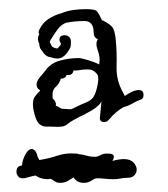

<svg xmlns="http://www.w3.org/2000/svg" viewBox="-20 -521 368 420"><path d="M82 -244Q65 -244 58.5 -262Q52 -280 52 -293Q52 -304 56.5 -310Q61 -316 68 -323L67 -324Q60 -328 60 -336Q60 -344 68 -353Q76 -362 81 -369Q93 -384 113 -389Q133 -394 152 -394Q157 -394 171 -390Q185 -386 197 -380Q197 -382 197.5 -385Q198 -388 198 -390Q198 -398 195 -407Q194 -411 192.5 -415.5Q191 -420 191 -424Q191 -431 194 -435Q185 -439 185 -449Q185 -475 165 -475Q154 -475 143.5 -474Q133 -473 124 -471Q114 -467 107 -458Q100 -449 91 -434Q89 -432 89 -429Q91 -424 94 -419Q100 -415 106 -415L113 -423V-426Q110 -431 110 -434Q110 -444 122 -444Q127 -444 131.5 -440Q136 -436 135 -426V-423Q135 -416 126 -404.5Q117 -393 106 -393Q99 -393 90 -396Q84 -396 77 -403Q73 -408 69.5 -413Q66 -418 66 -425Q63 -431 63 -435Q63 -442 66 -446Q63 -450 66 -456Q73 -471 86 -479.5Q99 -488 114 -492Q126 -497 139.5 -499Q153 -501 168 -501Q188 -501 192 -496.5Q196 -492 203 -477Q218 -470 224.5 -463Q231 -456 233 -436Q236 -407 235 -376Q234 -345 249 -319Q250 -317 251 -315Q252 -313 253 -311Q260 -316 267 -319.5Q274 -323 281 -324H284Q294 -324 294 -313Q294 -304 285 -302Q281 -301 270.5 -295Q260 -289 251 -287Q234 -278 218 -259Q214 -254 208 -254Q196 -254 199 -268Q199 -270 200 -279Q201 -288 202 -299Q198 -292 189.5 -285.5Q181 -279 167 -272Q166 -271 161.5 -269Q157 -267 155 -266Q148 -262 141 -258.5Q134 -255 127 -249Q122 -245 114.5 -244Q107 -243 91 -244ZM132 -282Q136 -282 138 -283Q158 -293 168.5 -297Q179 -301 184.5 -309Q190 -317 194 -338Q194 -340 194.5 -342.5Q195 -345 195 -347Q195 -356 193 -358Q185 -369 173 -369H167Q160 -369 153.5 -367.5Q147 -366 141 -367Q139 -357 130 -357H126Q122 -349 115 -349H113Q110 -338 102 -331Q94 -324 95 -311V-306Q104 -298 102 -290Q107 -288 110.5 -285.5Q114 -283 117 -283H118ZM111 -121Q105 -121 100.5 -124Q96 -127 91 -130Q90 -130 88.5 -129.5Q87 -129 85 -129Q69 -129 58 -137Q51 -136 44.5 -134Q38 -132 32 -131H29Q23 -131 19.5 -135.5Q16 -140 16 -145Q16 -158 28 -159Q29 -171 35.5 -183Q42 -195 49 -195Q57 -195 61 -183Q62 -177 66 -171Q86 -174 105.5 -180.5Q125 -187 146 -185H148Q150 -185 151 -184Q162 -183 169.5 -180.5Q177 -178 189 -178Q193 -178 199.5 -181.5Q206 -185 212 -185H217Q229 -185 229 -178Q229 -174 226 -169Q233 -171 239.5 -172Q246 -173 251 -173Q265 -173 272 -165.5Q279 -158 279 -150Q279 -143 274 -137.5Q269 -132 258 -132Q250 -132 243.5 -130.5Q237 -129 229 -129Q216 -129 209.5 -130Q203 -131 192 -131Q189 -131 185 -129L182 -127Q173 -121 164 -121Q154 -121 148.5 -125Q143 -129 141 -133Q135 -129 128 -125Q121 -121 111 -121Z"/></svg>

Font: Are You Serious
Style: Regular
Weight: 400
Designer: Robert E. Leuschke
Foundry: Robert E. Leuschke
Version: Version 1.100